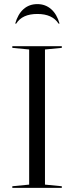

<svg xmlns="http://www.w3.org/2000/svg" viewBox="-20 -915 361 935"><path d="M40 -690H281V-682L199 -674V-16L281 -8V0H40V-8L122 -16V-674L40 -682ZM54 -800H59Q88 -847 162 -847Q235 -847 265 -800H270Q257 -846 229 -870.5Q201 -895 162 -895Q122 -895 94.5 -870.5Q67 -846 54 -800Z"/></svg>

Font: Libre Caslon Display
Style: Regular
Weight: 400
Designer: Pablo Impallari, Rodrigo Fuenzalida
Foundry: Pablo Impallari, Rodrigo Fuenzalida
Version: Version 1.100; ttfautohint (v1.6) -l 8 -r 50 -G 200 -x 14 -D